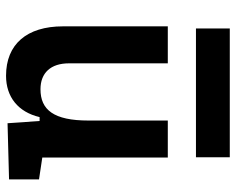

<svg xmlns="http://www.w3.org/2000/svg" viewBox="-92 -668 769 626"><g transform="rotate(90 293.0 -355.5)"><path d="M227.5 9.8C296.4 9.8 345.7 -29.3 362.3 -99.6H375L382.3 4.9L565.4 0V-97.7L494.1 -108.4V-517.6H373.5V-258.8C373.5 -146 338.9 -102.5 271.5 -102.5C218.3 -102.5 187 -135.7 187 -195.3V-517.6H66.4V-175.8C66.4 -57.6 125 9.8 227.5 9.8ZM73.2 -609.4H493.2V-719.7H73.2Z"/></g></svg>

Font: Cascadia Mono SemiBold
Style: Regular
Weight: 600
Monospace: yes
Designer: Aaron Bell
Foundry: Saja Typeworks
Version: Version 2404.023